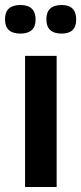

<svg xmlns="http://www.w3.org/2000/svg" viewBox="-29 -746 324 766"><path d="M71 0V-523H197V0ZM217 -612Q156 -612 156 -669Q156 -726 217 -726Q275 -726 275 -668Q275 -612 217 -612ZM52 -612Q-9 -612 -9 -669Q-9 -726 52 -726Q113 -726 113 -668Q113 -612 52 -612Z"/></svg>

Font: Bricolage Grotesque 10pt SemiBold
Style: Regular
Weight: 600
Designer: Mathieu Triay
Foundry: Atelier Triay
Version: Version 1.000; ttfautohint (v1.8.4.7-5d5b);gftools[0.9.29]